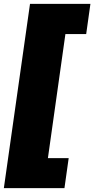

<svg xmlns="http://www.w3.org/2000/svg" viewBox="-76 -849 490 998"><path d="M394 -829 372 -672H264L173 -27H281L259 129H-56L80 -829Z"/></svg>

Font: Fira Sans Ultra
Style: Italic
Weight: 950
Italic angle: -8°
Designer: Carrois Corporate & Edenspiekermann AG
Foundry: Carrois Corporate GbR & Edenspiekermann AG
Version: Version 4.203;PS 004.203;hotconv 1.0.88;makeotf.lib2.5.64775